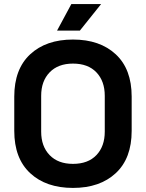

<svg xmlns="http://www.w3.org/2000/svg" viewBox="-20 -908 716 942"><path d="M338 14Q206 14 128 -58.5Q50 -131 50 -266V-434Q50 -569 128 -641.5Q206 -714 338 -714Q470 -714 548 -641.5Q626 -569 626 -434V-266Q626 -131 548 -58.5Q470 14 338 14ZM338 -104Q412 -104 453 -147Q494 -190 494 -262V-438Q494 -510 453 -553Q412 -596 338 -596Q265 -596 223.5 -553Q182 -510 182 -438V-262Q182 -190 223.5 -147Q265 -104 338 -104ZM260 -758 330 -888H476L372 -758Z"/></svg>

Font: Space Grotesk Light
Style: Bold
Weight: 700
Version: Version 2.000